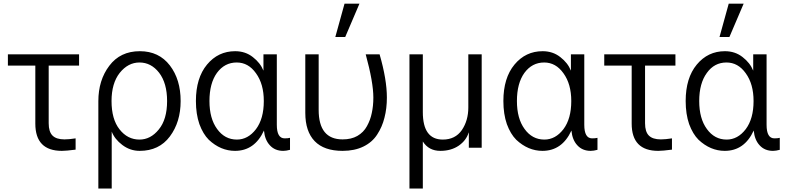

<svg xmlns="http://www.w3.org/2000/svg" viewBox="-20 -831 4430 1080"><path d="M24.4 -461.9Q24.4 -477.5 24.4 -525.4Q124 -525.4 424.8 -525.4Q424.8 -509.8 424.8 -461.9Q381.8 -461.9 253.9 -461.9Q253.9 -380.9 253.9 -137.7Q253.9 -89.8 275.4 -68.4Q296.9 -46.9 342.8 -46.9Q368.2 -46.9 405.3 -52.7Q405.3 -31.2 405.3 10.7Q352.5 17.6 328.1 17.6Q178.7 17.6 178.7 -135.7Q178.7 -244.1 178.7 -461.9Q140.6 -461.9 24.4 -461.9Z M764.6 -45.9Q827.1 -45.9 873 -102.5Q919.9 -159.2 919.9 -262.7Q919.9 -363.3 875 -421.9Q830.1 -479.5 764.6 -479.5Q700.2 -479.5 653.3 -420.9Q607.4 -362.3 607.4 -262.7Q607.4 -160.2 652.3 -103.5Q697.3 -45.9 764.6 -45.9ZM533.2 229.5Q533.2 106.4 533.2 -261.7Q533.2 -379.9 594.7 -460.9Q656.2 -543 766.6 -543Q874 -543 935.5 -462.9Q996.1 -383.8 996.1 -262.7Q996.1 -144.5 935.5 -63.5Q875 17.6 765.6 17.6Q711.9 17.6 668 -15.6Q625 -47.9 608.4 -90.8Q608.4 15.6 608.4 229.5Q589.8 229.5 533.2 229.5Z M1082 -262.7Q1082 -392.6 1144.5 -467.8Q1207 -543 1302.7 -543Q1360.4 -543 1402.3 -509.8Q1444.3 -477.5 1461.9 -433.6Q1461.9 -463.9 1461.9 -525.4Q1480.5 -525.4 1537.1 -525.4Q1537.1 -425.8 1537.1 -128.9Q1537.1 -52.7 1581.1 -52.7Q1599.6 -52.7 1611.3 -55.7Q1611.3 -33.2 1611.3 11.7Q1589.8 17.6 1573.2 17.6Q1526.4 17.6 1498 -13.7Q1469.7 -43.9 1464.8 -96.7Q1412.1 17.6 1301.8 17.6Q1261.7 17.6 1224.6 2Q1187.5 -13.7 1154.3 -44.9Q1122.1 -77.1 1101.6 -132.8Q1082 -189.5 1082 -262.7ZM1158.2 -262.7Q1158.2 -164.1 1201.2 -105.5Q1244.1 -45.9 1312.5 -45.9Q1375 -45.9 1419.9 -104.5Q1463.9 -163.1 1463.9 -262.7Q1463.9 -358.4 1419.9 -418.9Q1377 -479.5 1311.5 -479.5Q1243.2 -479.5 1200.2 -420.9Q1158.2 -362.3 1158.2 -262.7Z M1697.3 -196.3Q1697.3 -278.3 1697.3 -525.4Q1715.8 -525.4 1772.5 -525.4Q1772.5 -447.3 1772.5 -212.9Q1772.5 -46.9 1907.2 -46.9Q1956.1 -46.9 1990.2 -66.4Q2025.4 -86.9 2043.9 -121.1Q2063.5 -156.2 2071.3 -195.3Q2080.1 -235.4 2080.1 -282.2Q2080.1 -368.2 2037.1 -525.4Q2063.5 -525.4 2115.2 -525.4Q2156.2 -383.8 2156.2 -282.2Q2156.2 -220.7 2142.6 -168.9Q2129.9 -117.2 2101.6 -74.2Q2074.2 -31.2 2024.4 -6.8Q1974.6 17.6 1907.2 17.6Q1802.7 17.6 1750 -37.1Q1697.3 -91.8 1697.3 -196.3ZM1866.2 -623Q1878.9 -669.9 1918 -810.5Q1938.5 -810.5 2002 -810.5Q1981.4 -763.7 1921.9 -623Q1908.2 -623 1866.2 -623Z M2283.2 229.5Q2283.2 41 2283.2 -525.4Q2301.8 -525.4 2358.4 -525.4Q2358.4 -444.3 2358.4 -200.2Q2358.4 -45.9 2470.7 -45.9Q2541 -45.9 2578.1 -99.6Q2614.3 -153.3 2614.3 -226.6Q2614.3 -326.2 2614.3 -525.4Q2632.8 -525.4 2689.5 -525.4Q2689.5 -393.6 2689.5 0Q2671.9 0 2617.2 0Q2617.2 -21.5 2617.2 -85Q2617.2 -85 2616.2 -85Q2602.5 -41 2560.5 -11.7Q2517.6 17.6 2457 17.6Q2391.6 17.6 2358.4 -35.2Q2358.4 52.7 2358.4 229.5Q2339.8 229.5 2283.2 229.5Z M2811.5 -262.7Q2811.5 -392.6 2874 -467.8Q2936.5 -543 3032.2 -543Q3089.8 -543 3131.8 -509.8Q3173.8 -477.5 3191.4 -433.6Q3191.4 -463.9 3191.4 -525.4Q3210 -525.4 3266.6 -525.4Q3266.6 -425.8 3266.6 -128.9Q3266.6 -52.7 3310.5 -52.7Q3329.1 -52.7 3340.8 -55.7Q3340.8 -33.2 3340.8 11.7Q3319.3 17.6 3302.7 17.6Q3255.9 17.6 3227.5 -13.7Q3199.2 -43.9 3194.3 -96.7Q3141.6 17.6 3031.2 17.6Q2991.2 17.6 2954.1 2Q2917 -13.7 2883.8 -44.9Q2851.6 -77.1 2831.1 -132.8Q2811.5 -189.5 2811.5 -262.7ZM2887.7 -262.7Q2887.7 -164.1 2930.7 -105.5Q2973.6 -45.9 3042 -45.9Q3104.5 -45.9 3149.4 -104.5Q3193.4 -163.1 3193.4 -262.7Q3193.4 -358.4 3149.4 -418.9Q3106.4 -479.5 3041 -479.5Q2972.7 -479.5 2929.7 -420.9Q2887.7 -362.3 2887.7 -262.7Z M3378.9 -461.9Q3378.9 -477.5 3378.9 -525.4Q3478.5 -525.4 3779.3 -525.4Q3779.3 -509.8 3779.3 -461.9Q3736.3 -461.9 3608.4 -461.9Q3608.4 -380.9 3608.4 -137.7Q3608.4 -89.8 3629.9 -68.4Q3651.4 -46.9 3697.3 -46.9Q3722.7 -46.9 3759.8 -52.7Q3759.8 -31.2 3759.8 10.7Q3707 17.6 3682.6 17.6Q3533.2 17.6 3533.2 -135.7Q3533.2 -244.1 3533.2 -461.9Q3495.1 -461.9 3378.9 -461.9Z M3836.9 -262.7Q3836.9 -392.6 3899.4 -467.8Q3961.9 -543 4057.6 -543Q4115.2 -543 4157.2 -509.8Q4199.2 -477.5 4216.8 -433.6Q4216.8 -463.9 4216.8 -525.4Q4235.4 -525.4 4292 -525.4Q4292 -425.8 4292 -128.9Q4292 -52.7 4335.9 -52.7Q4354.5 -52.7 4366.2 -55.7Q4366.2 -33.2 4366.2 11.7Q4344.7 17.6 4328.1 17.6Q4281.2 17.6 4252.9 -13.7Q4224.6 -43.9 4219.7 -96.7Q4167 17.6 4056.6 17.6Q4016.6 17.6 3979.5 2Q3942.4 -13.7 3909.2 -44.9Q3877 -77.1 3856.4 -132.8Q3836.9 -189.5 3836.9 -262.7ZM3913.1 -262.7Q3913.1 -164.1 3956.1 -105.5Q3999 -45.9 4067.4 -45.9Q4129.9 -45.9 4174.8 -104.5Q4218.8 -163.1 4218.8 -262.7Q4218.8 -358.4 4174.8 -418.9Q4131.8 -479.5 4066.4 -479.5Q3998 -479.5 3956.1 -420.9Q3913.1 -362.3 3913.1 -262.7ZM4027.3 -623Q4040 -669.9 4079.1 -810.5Q4099.6 -810.5 4163.1 -810.5Q4143.6 -763.7 4083 -623Q4069.3 -623 4027.3 -623Z"/></svg>

Font: Gothic A1
Style: Regular
Weight: 400
Designer: HanYang I&C Co.,Ltd.
Version: Version 2.50